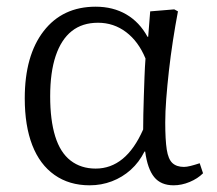

<svg xmlns="http://www.w3.org/2000/svg" viewBox="-20 -540 649 574"><path d="M248 14Q187 14 143 -17Q99 -48 76.5 -106Q54 -164 54 -246Q54 -374 110.5 -447Q167 -520 266 -520Q318 -520 357.5 -497Q397 -474 421 -430H423L429 -506L501 -512L512 -506Q504 -464 497 -418.5Q490 -373 485 -328.5Q480 -284 477 -244.5Q474 -205 474 -174Q474 -122 478.5 -93Q483 -64 495.5 -52.5Q508 -41 530 -41Q538 -41 550 -44Q562 -47 577 -52L587 -22Q571 -6 547 4Q523 14 499 14Q461 14 441 -10.5Q421 -35 414 -87H412Q396 -55 371 -32.5Q346 -10 314.5 2Q283 14 248 14ZM266 -36Q311 -36 346.5 -65Q382 -94 408 -153Q408 -173 408.5 -198Q409 -223 410 -252Q411 -281 412 -310Q413 -339 415 -365Q394 -416 357 -444Q320 -472 273 -472Q226 -472 194.5 -447Q163 -422 146.5 -373Q130 -324 130 -252Q130 -181 145 -132.5Q160 -84 191 -60Q222 -36 266 -36Z"/></svg>

Font: Literata 18pt Light
Style: Regular
Weight: 300
Designer: Latin by Veronika Burian and Jose Scaglione. Greek by Irene Vlachou. Cyrillic by Vera Evstafieva.
Foundry: TypeTogether
Version: Version 3.103;gftools[0.9.29]